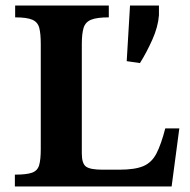

<svg xmlns="http://www.w3.org/2000/svg" viewBox="-20 -677 688 697"><path d="M603 0H34V-43Q76 -43 96 -50Q116 -57 122 -77Q128 -97 128 -136V-517Q128 -555 122.5 -576Q117 -597 97 -605.5Q77 -614 35 -614V-657H375V-614Q332 -614 311 -605.5Q290 -597 283.5 -576Q277 -555 277 -516V-120Q277 -83 292.5 -72Q308 -61 352 -61H413Q470 -61 500.5 -74Q531 -87 548 -120Q565 -153 580 -211H631ZM488 -448 440 -455 452 -657H557V-622Q554 -580 533 -533Q512 -486 488 -448Z"/></svg>

Font: STIX Two Text
Style: Bold
Weight: 700
Designer: Ross Mills, John Hudson & Paul Hanslow, Tiro Typeworks Ltd; with prior portions MicroPress Inc., and Coen Hoffman.
Foundry: Tiro Typeworks Ltd
Version: Version 2.13 b171